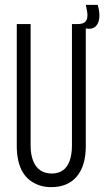

<svg xmlns="http://www.w3.org/2000/svg" viewBox="-20 -759 429 790"><path d="M191 11Q164 11 142 3.5Q120 -4 102.5 -17.5Q85 -31 73 -51.5Q61 -72 55 -99Q49 -126 49 -158V-660H106V-160Q106 -124 116 -98Q126 -72 145.5 -58.5Q165 -45 193 -45Q220 -45 238.5 -58Q257 -71 266.5 -97Q276 -123 276 -160V-660H333V-158Q333 -77 296 -33Q259 11 191 11ZM332 -642 296 -648 298 -660Q319 -660 328 -667Q337 -674 339 -686Q341 -698 338.5 -711.5Q336 -725 333 -739H382Q391 -709 388.5 -685Q386 -661 372 -649Q358 -637 332 -642Z"/></svg>

Font: Bricolage Grotesque 72pt Condensed ExtraLight
Style: Regular
Weight: 250
Width: 3
Designer: Mathieu Triay
Foundry: Atelier Triay
Version: Version 1.001;gftools[0.9.33.dev8+g029e19f]